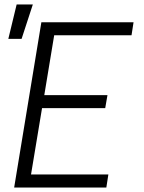

<svg xmlns="http://www.w3.org/2000/svg" viewBox="-20 -834 640 854"><path d="M43 0 164 -735H574L565 -677H221L177 -411H458L448 -353H167L118 -58H462L453 0ZM17 -661 54 -814H126L76 -661Z"/></svg>

Font: Iosevka Aile Light Oblique
Style: Regular
Weight: 300
Italic angle: -9°
Designer: Belleve Invis
Foundry: Belleve Invis
Version: Version 31.1.0; ttfautohint (v1.8.4)